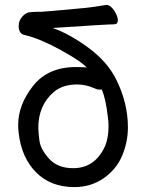

<svg xmlns="http://www.w3.org/2000/svg" viewBox="-20 -738 596 782"><path d="M278 -53Q367 -53 408 -143Q422 -177 422 -223Q422 -239 420 -256Q411 -338 394 -374Q393 -373 384 -373Q376 -373 363 -379Q329 -394 294 -394Q236 -394 200 -364Q136 -310 136 -217Q136 -202 140.5 -166Q145 -130 180 -91.5Q215 -53 278 -53ZM283 24Q186 24 126.5 -36.5Q67 -97 56 -197Q54 -213 54 -229Q54 -311 114.5 -388Q175 -465 290 -465Q327 -465 334 -462Q310 -489 226 -535Q142 -581 82 -595Q56 -599 56 -633Q56 -653 70.5 -670Q85 -687 103.5 -688.5Q122 -690 137 -690H148Q160 -690 330 -706Q360 -709 413 -718Q430 -718 445 -695Q460 -672 460 -656Q460 -639 445 -639Q417 -639 194 -624Q262 -601 339.5 -544Q417 -487 453 -415Q501 -319 501 -219Q501 -160 477.5 -104Q454 -48 402 -12Q350 24 283 24Z"/></svg>

Font: LXGW WenKai Medium
Style: Regular
Weight: 500
Designer: LXGW / Fontworks Inc.
Foundry: LXGW / Fontworks Inc.
Version: Version 1.501; October 10, 2024